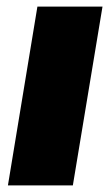

<svg xmlns="http://www.w3.org/2000/svg" viewBox="-20 -559 332 579"><path d="M3.9 0 92.8 -539.1H289.1L199.7 0Z"/></svg>

Font: Inter 18pt Black
Style: Italic
Weight: 900
Italic angle: -9.3988°
Designer: Rasmus Andersson
Foundry: rsms
Version: Version 4.001;git-66647c0bb